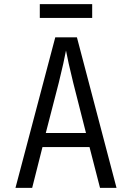

<svg xmlns="http://www.w3.org/2000/svg" viewBox="-20 -911 640 931"><path d="M136 0H55L248 -730H353L545 0H465L414 -198H186ZM202 -266H397L335 -510Q309 -616 300 -666Q291 -616 265 -510ZM427 -824H173V-891H427Z"/></svg>

Font: JetBrains Mono Semi Light
Style: Regular
Weight: 350
Monospace: yes
Designer: Philipp Nurullin, Konstantin Bulenkov
Foundry: JetBrains
Version: 2.002